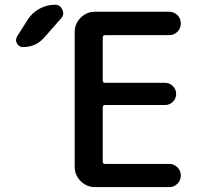

<svg xmlns="http://www.w3.org/2000/svg" viewBox="-20 -803 846 802"><path d="M95.7 -720.7Q114.3 -750 145 -766.6Q175.8 -783.2 210.9 -783.2Q231.4 -783.2 240.2 -762.7Q244.1 -754.9 244.1 -748Q244.1 -736.3 236.3 -727.5L165 -646.5Q129.9 -606.4 76.2 -606.4Q58.6 -606.4 50.8 -622.1Q46.9 -628.9 46.9 -635.7Q46.9 -643.6 51.8 -651.4ZM418.9 -656.2Q409.2 -656.2 409.2 -646.5V-466.8Q409.2 -457 418.9 -457H669.9Q688.5 -457 702.1 -443.4Q715.8 -429.7 715.8 -410.6Q715.8 -391.6 702.1 -377.9Q688.5 -364.3 669.9 -364.3H418.9Q409.2 -364.3 409.2 -354.5V-127.9Q409.2 -118.2 418.9 -118.2H687.5Q707 -118.2 721.2 -104Q735.4 -89.8 735.4 -69.8Q735.4 -49.8 721.2 -35.6Q707 -21.5 687.5 -21.5H377Q341.8 -21.5 316.9 -46.4Q292 -71.3 292 -106.4V-668.9Q292 -704.1 316.9 -729Q341.8 -753.9 377 -753.9H686.5Q707 -753.9 721.2 -739.7Q735.4 -725.6 735.4 -705.1Q735.4 -684.6 721.2 -670.4Q707 -656.2 686.5 -656.2Z"/></svg>

Font: Gen Jyuu GothicX Medium
Style: Regular
Weight: 500
Designer: Ryoko NISHIZUKA (kana &amp; ideographs); Paul D. Hunt (Latin, Greek &amp; Cyrillic); Wenlong ZHANG (bopomofo); Sandoll C
Version: Version 1.058.20140828